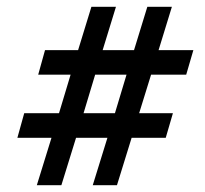

<svg xmlns="http://www.w3.org/2000/svg" viewBox="-20 -516 601 563"><path d="M423 -297 388 -184H487L466 -112H366L323 27H252L295 -112H203L160 27H88L131 -112H31L51 -184H153L187 -297H92L112 -369H209L248 -496H320L281 -369H373L412 -496H484L445 -369H547L526 -297ZM351 -297H259L225 -184H317Z"/></svg>

Font: Grenze SemiBold
Style: Italic
Weight: 600
Italic angle: -10°
Designer: Renata Polastri
Foundry: Omnibus-Type
Version: Version 1.002; ttfautohint (v1.8)